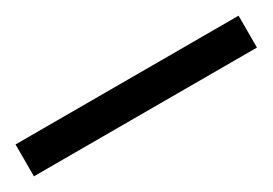

<svg xmlns="http://www.w3.org/2000/svg" viewBox="-15 -45 475 334"><g transform="rotate(-30 222.0 122.0)"><path d="M446 154H-2V90H446Z"/></g></svg>

Font: Noto Sans Tamil Supplement
Style: Regular
Weight: 400
Designer: Ek Type
Foundry: Ek Type
Version: Version 2.001; ttfautohint (v1.8.4.7-5d5b)